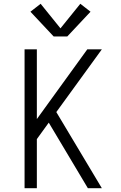

<svg xmlns="http://www.w3.org/2000/svg" viewBox="-20 -996 640 1016"><path d="M110 0V-735H175V-366L442 -735H519L278 -403L519 0H445L238 -347L175 -260V0ZM336 -803H264L141 -934L195 -976L300 -846L405 -976L459 -934Z"/></svg>

Font: Iosevka Custom Light Extended
Style: Regular
Weight: 300
Width: 7
Monospace: yes
Designer: Belleve Invis
Foundry: Belleve Invis
Version: Version 11.2.4; ttfautohint (v1.8.4)